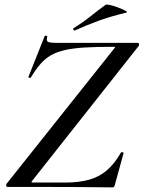

<svg xmlns="http://www.w3.org/2000/svg" viewBox="-20 -811 623 833"><path d="M469 2Q399 1 319.5 0.5Q240 0 160.5 0Q81 0 12 0Q8 0 7 -4.5Q6 -9 8 -13L475 -600Q480 -605 479.5 -606.5Q479 -608 473 -608Q400 -608 349 -605Q298 -602 262.5 -594Q227 -586 201.5 -571.5Q176 -557 155.5 -533.5Q135 -510 114 -475Q112 -472 107 -473.5Q102 -475 104 -479L174 -655Q175 -657 181 -655.5Q187 -654 185 -651Q180 -634 188 -629.5Q196 -625 230 -625Q288 -625 370 -625Q452 -625 577 -625Q582 -625 583 -620Q584 -615 582 -612L120 -27Q116 -22 116.5 -20.5Q117 -19 122 -19Q168 -19 204 -19Q240 -19 262 -19Q322 -19 365.5 -31Q409 -43 442.5 -71Q476 -99 504 -148Q506 -152 511.5 -150.5Q517 -149 516 -146L478 -8Q478 -5 475 -1.5Q472 2 469 2ZM305 -679Q301 -677 298.5 -682.5Q296 -688 300 -689Q340 -714 373 -740.5Q406 -767 438 -790Q442 -793 459 -789Q476 -785 495 -777.5Q514 -770 525 -764Q536 -758 527 -756Q460 -740 408 -721Q356 -702 305 -679Z"/></svg>

Font: Cormorant SemiBold
Style: Italic
Weight: 600
Italic angle: -10°
Designer: Christian Thalmann (Catharsis Fonts)
Foundry: Catharsis Fonts
Version: Version 4.000